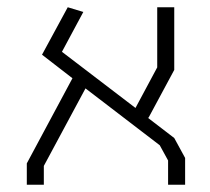

<svg xmlns="http://www.w3.org/2000/svg" viewBox="-20 -752 581 530"><path d="M414 -732H461V-559L390 -427H388L461 -371L491 -316V-242H444V-309L421 -351L216 -508L101 -294V-242H54V-301L180 -536L96 -601L167 -732L210 -719L151 -609L354 -454L414 -566Z"/></svg>

Font: Mixer
Style: Regular
Weight: 400
Version: Version 1.0